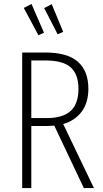

<svg xmlns="http://www.w3.org/2000/svg" viewBox="-20 -949 522 969"><path d="M403 0 254 -315Q232 -313 219 -313H138V0H92V-684H208Q321 -684 373.5 -637Q426 -590 426 -501Q426 -432 393 -386.5Q360 -341 299 -323L454 0ZM376 -501Q376 -573 337.5 -608.5Q299 -644 206 -644H138V-353H214Q297 -353 336.5 -389Q376 -425 376 -501ZM139 -929 202 -784 174 -771 100 -909ZM241 -928 299 -788 271 -776 203 -908Z"/></svg>

Font: Fira Sans Extra Condensed ExtraLight
Style: Regular
Weight: 275
Width: 1
Designer: Carrois Corporate & Edenspiekermann AG
Foundry: Carrois Corporate GbR & Edenspiekermann AG
Version: Version 4.203